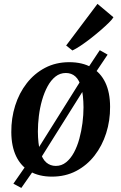

<svg xmlns="http://www.w3.org/2000/svg" viewBox="-20 -878 608 968"><path d="M87.5 69.5 47.5 48 113.5 -47 152 -97 402 -495.5 424 -536 483 -625 522.5 -602.5 462.5 -513 428 -467 177 -67 151 -21.5ZM329 -564.5Q395.5 -564.5 441.2 -538.2Q487 -512 511 -461.8Q535 -411.5 535 -339Q535.5 -269.5 515.2 -206.2Q495 -143 456.8 -93.8Q418.5 -44.5 364.2 -16Q310 12.5 242 12.5Q177 12.5 131.2 -13.8Q85.5 -40 61.5 -90Q37.5 -140 37 -211.5Q36.5 -282 56.5 -345.5Q76.5 -409 114.8 -458.2Q153 -507.5 207.2 -536Q261.5 -564.5 329 -564.5ZM312 -510Q282.5 -510 259.5 -491.8Q236.5 -473.5 219.8 -442.5Q203 -411.5 192 -373Q181 -334.5 176 -293.5Q171 -252.5 171 -215Q171.5 -153 182.2 -114.8Q193 -76.5 213.2 -59Q233.5 -41.5 261.5 -41.5Q290.5 -41.5 313.2 -59.8Q336 -78 352.8 -109Q369.5 -140 380 -178.5Q390.5 -217 395.8 -258Q401 -299 401 -337Q400.5 -399 390 -437Q379.5 -475 360 -492.5Q340.5 -510 312 -510ZM313.5 -648.5 471.5 -858.5 552 -791Q546 -780.5 528.5 -763.2Q511 -746 487 -725.2Q463 -704.5 437 -684.2Q411 -664 386.8 -647.8Q362.5 -631.5 345 -623.5Z"/></svg>

Font: Merriweather 28pt SemiBold
Style: Italic
Weight: 600
Italic angle: -7.8°
Version: Version 2.101